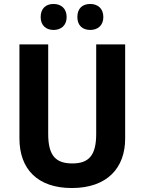

<svg xmlns="http://www.w3.org/2000/svg" viewBox="-20 -938 728 968"><path d="M185 -852C185 -809 213 -787 250 -787C287 -787 316 -809 316 -852C316 -896 287 -918 250 -918C213 -918 185 -897 185 -852ZM370 -852C370 -809 397 -787 435 -787C472 -787 501 -809 501 -852C501 -896 472 -918 435 -918C397 -918 370 -897 370 -852ZM611 -239V-714H465V-263C465 -156 429 -114 345 -114C264 -114 223 -150 223 -262V-714H78V-240C78 -85 170 10 342 10C521 10 611 -92 611 -239Z"/></svg>

Font: Noto Sans Gurmukhi SemiCondensed
Style: Bold
Weight: 700
Width: 4
Designer: Jelle Bosma - Monotype Design Team
Foundry: Monotype Imaging Inc.
Version: Version 2.004